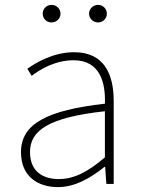

<svg xmlns="http://www.w3.org/2000/svg" viewBox="-20 -754 576 787"><path d="M218 13C288 13 354 -26 408 -70H411L416 0H446V-341C446 -448 408 -540 284 -540C198 -540 125 -496 92 -472L110 -443C144 -470 207 -507 282 -507C391 -507 413 -414 410 -329C173 -302 66 -247 66 -130C66 -30 136 13 218 13ZM221 -20C157 -20 103 -50 103 -131C103 -220 181 -273 410 -298V-109C341 -50 284 -20 221 -20ZM191 -662C212 -662 228 -678 228 -698C228 -718 212 -734 191 -734C171 -734 155 -718 155 -698C155 -678 171 -662 191 -662ZM382 -662C402 -662 418 -678 418 -698C418 -718 402 -734 382 -734C362 -734 345 -718 345 -698C345 -678 362 -662 382 -662Z"/></svg>

Font: Noto Sans JP Thin
Style: Regular
Weight: 100
Designer: Ryoko NISHIZUKA 西塚涼子 (kana, bopomofo & ideographs); Paul D. Hunt (Latin, Greek & Cyrillic); Sandoll Communications 산돌커뮤니
Foundry: Adobe
Version: Version 2.004;hotconv 1.0.118;makeotfexe 2.5.65603